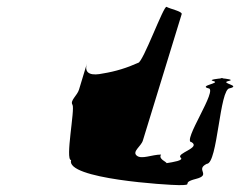

<svg xmlns="http://www.w3.org/2000/svg" viewBox="-20 -721 699 559"><path d="M191 -416C199 -404 169 -255 187 -255C170 -200 470 -182 501 -182C549 -182 503 -188 550 -200C597 -212 547 -227 582 -244C614 -244 619 -464 649 -464C683 -472 619 -479 645 -485C664 -489 638 -492 626 -493C615 -492 585 -489 601 -485C625 -479 558 -472 586 -464C618 -464 508 -307 538 -307C565 -290 492 -275 506 -262C516 -254 484 -249 465 -246C465 -250 440 -258 449 -271C422 -271 392 -256 378 -268C364 -280 391 -295 396 -312L509 -680C511 -688 475 -695 465 -701C457 -707 396 -538 382 -538C351 -524 317 -513 279 -507C251 -501 223 -503 233 -536L210 -460C205 -443 183 -428 191 -416ZM626 -493C621 -494 619 -494 626 -494C633 -494 631 -494 626 -493Z"/></svg>

Font: bitstorm
Style: suextobl
Weight: 400
Version: Version 0.2